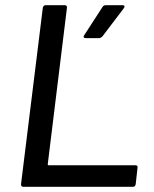

<svg xmlns="http://www.w3.org/2000/svg" viewBox="-20 -720 592 740"><path d="M61 -10 145 -690Q147 -700 156 -700H230Q234 -700 236.5 -697Q239 -694 238 -690L164 -87Q164 -83 167 -83H502Q512 -83 510 -73L503 -10Q501 0 492 0H70Q61 0 61 -10ZM305 -585 375 -693Q379 -700 388 -700H453Q458 -700 459.5 -696.5Q461 -693 457 -688L375 -580Q368 -573 362 -573H311Q305 -573 303 -576.5Q301 -580 305 -585Z"/></svg>

Font: Barlow Medium
Style: Italic
Weight: 500
Italic angle: -7°
Designer: Jeremy Tribby
Foundry: Tribby Type
Version: Version 1.408